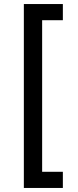

<svg xmlns="http://www.w3.org/2000/svg" viewBox="-20 -820 386 950"><path d="M98 110V-800H291V-720H188.5V30H291V110Z"/></svg>

Font: Geologica
Style: Regular
Weight: 400
Designer: Sindre Bremnes, Frode Helland
Foundry: Monokrom Skriftforlag AS
Version: Version 1.010; ttfautohint (v1.8.4.7-5d5b);gftools[0.9.28]